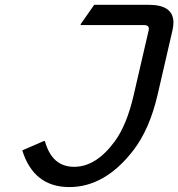

<svg xmlns="http://www.w3.org/2000/svg" viewBox="-20 -757 731 787"><path d="M71.3 -140.6 159.2 -178.7H164.1Q192.9 -73.2 283.7 -73.2Q374.5 -73.2 451.2 -178.7Q500.5 -246.6 528.3 -368.7L589.4 -632.8Q594.2 -654.3 569.8 -654.3H310.1L311.5 -659.2L366.2 -737.3H589.4Q690.9 -737.3 690.9 -664.6Q690.9 -650.4 687 -632.8L626 -368.7Q593.3 -227.5 526.4 -140.6Q410.2 9.8 264.2 9.8Q118.2 9.8 71.3 -140.6Z"/></svg>

Font: Nova Script
Style: Regular
Weight: 400
Italic angle: -13°
Version: Version 2.001